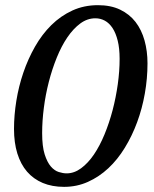

<svg xmlns="http://www.w3.org/2000/svg" viewBox="-20 -707 596 743"><path d="M442.9 -479Q442.9 -520 435.5 -549.6Q428.2 -579.1 415.5 -598.4Q402.8 -617.7 385.7 -627Q368.7 -636.2 349.1 -636.2Q317.9 -636.2 290.8 -616.2Q263.7 -596.2 240.7 -562.5Q217.8 -528.8 199.7 -484.1Q181.6 -439.5 168.9 -390.1Q156.2 -340.8 149.7 -289.8Q143.1 -238.8 143.1 -191.9Q143.1 -140.6 152.8 -109.9Q162.6 -79.1 176.8 -62.7Q190.9 -46.4 207.5 -41.3Q224.1 -36.1 237.8 -36.1Q267.1 -36.1 293.9 -55.9Q320.8 -75.7 343.5 -109.1Q366.2 -142.6 384.5 -187Q402.8 -231.4 415.8 -280.8Q428.7 -330.1 435.8 -381.1Q442.9 -432.1 442.9 -479ZM550.8 -461.9Q550.8 -403.3 540.5 -345.2Q530.3 -287.1 510.7 -234.1Q491.2 -181.2 463.1 -135.3Q435.1 -89.4 399.2 -55.9Q363.3 -22.5 320.3 -3.2Q277.3 16.1 228 16.1Q181.6 16.1 145.5 1Q109.4 -14.2 84.7 -42.7Q60.1 -71.3 47.1 -113Q34.2 -154.8 34.2 -208Q34.2 -260.7 43.2 -316.7Q52.2 -372.6 70.3 -425.8Q88.4 -479 115.5 -526.6Q142.6 -574.2 178.7 -609.9Q214.8 -645.5 260 -666.3Q305.2 -687 358.9 -687Q408.7 -687 444.8 -669.7Q481 -652.3 504.4 -622.1Q527.8 -591.8 539.3 -550.5Q550.8 -509.3 550.8 -461.9Z"/></svg>

Font: Charis SIL Viet
Style: Italic
Weight: 400
Italic angle: -11°
Foundry: SIL International
Version: Version 5.000